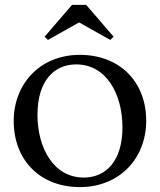

<svg xmlns="http://www.w3.org/2000/svg" viewBox="-20 -754 653 784"><path d="M176 -591 302 -662H304L430 -591L444 -604L332 -734H274L162 -604ZM306 10C469 10 577 -108 577 -261C577 -421 468 -530 306 -530C144 -530 36 -412 36 -260C36 -99 145 10 306 10ZM322 -29C198 -29 133 -151 133 -285C133 -423 200 -491 291 -491C415 -491 480 -369 480 -234C480 -97 413 -29 322 -29Z"/></svg>

Font: Hedvig Letters Serif 24pt
Style: Regular
Weight: 400
Designer: Alexander Örn & Tor Weibull
Foundry: Kanon Foundry
Version: Version 1.000